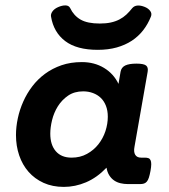

<svg xmlns="http://www.w3.org/2000/svg" viewBox="-20 -697 640 727"><path d="M350.1 -508.3Q270.5 -508.3 226.8 -541.5Q183.1 -574.7 173.3 -633.8Q171.4 -643.6 178.5 -653.6Q185.5 -663.6 199.7 -669.9Q215.3 -676.8 228 -676.5Q240.7 -676.3 245.6 -666.5Q259.3 -637.7 285.2 -622.8Q311 -607.9 357.9 -607.9Q381.3 -607.9 399.4 -611.8Q417.5 -615.7 432.1 -623.3Q446.8 -630.9 458.5 -641.8Q470.2 -652.8 481 -666.5Q488.8 -675.3 501 -676Q513.2 -676.8 527.8 -670.9Q541.5 -665.5 548.8 -655.5Q556.2 -645.5 551.3 -633.8Q540 -605.5 522 -582.3Q503.9 -559.1 479 -542.7Q454.1 -526.4 421.9 -517.3Q389.6 -508.3 350.1 -508.3ZM383.3 -62Q347.2 -24.4 305.9 -6.8Q264.6 10.7 221.7 10.7Q178.7 10.7 145 -4.6Q111.3 -20 88.1 -46.4Q64.9 -72.8 52.7 -108.6Q40.5 -144.5 40.5 -185.5Q40.5 -216.3 47.4 -248.8Q54.2 -281.2 67.9 -312Q81.5 -342.8 102.1 -369.9Q122.6 -397 150.4 -417.5Q178.2 -438 212.9 -450Q247.6 -461.9 290 -461.9Q337.4 -461.9 373.8 -439.9Q410.2 -418 428.7 -379.4L436.5 -425.3Q439.5 -441.9 454.1 -449Q468.8 -456.1 496.6 -456.1Q523.9 -456.1 533 -449Q542 -441.9 539.1 -425.3L489.3 -141.6Q485.4 -122.1 491.9 -111.1Q498.5 -100.1 514.2 -100.1H528.3Q536.6 -100.1 542 -98.1Q547.4 -96.2 550 -90.6Q552.7 -85 552.7 -75.2Q552.7 -65.4 549.8 -49.8Q546.9 -34.2 543.7 -24.4Q540.5 -14.6 535.9 -9.3Q531.2 -3.9 525.1 -2Q519 0 510.7 0H464.4Q449.7 0 436.3 -3.2Q422.9 -6.3 412.1 -13.7Q401.4 -21 393.8 -33Q386.2 -44.9 383.3 -62ZM251 -100.1Q283.7 -100.1 309.3 -114.3Q335 -128.4 352.5 -150.6Q370.1 -172.9 379.2 -200.4Q388.2 -228 388.2 -254.9Q388.2 -278.3 381.1 -296.4Q374 -314.5 361.6 -326.4Q349.1 -338.4 332 -344.7Q314.9 -351.1 294.9 -351.1Q261.7 -351.1 238 -335Q214.4 -318.8 199.2 -294.7Q184.1 -270.5 177.2 -242.4Q170.4 -214.4 170.4 -190.9Q170.4 -148.4 191.4 -124.3Q212.4 -100.1 251 -100.1Z"/></svg>

Font: Courier Prime
Style: Bold Italic
Weight: 700
Monospace: yes
Designer: Alan Dague-Greene
Foundry: Quote-Unquote Apps
Version: Version 1.202